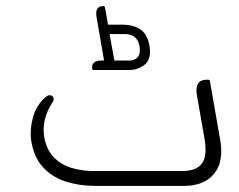

<svg xmlns="http://www.w3.org/2000/svg" viewBox="-20 -611 787 631"><path d="M283 -384V-387Q281 -396 288 -404Q295 -412 312 -412H322L298 -551Q290 -591 319 -591H321Q323 -591 325 -587L335 -530H381Q419 -530 442.5 -513.5Q466 -497 472 -456Q477 -416 455.5 -398.5Q434 -381 405 -381H287Q285 -381 283 -384ZM390 -499H340L356 -412H405Q422 -412 432 -422.5Q442 -433 439 -456Q433 -499 390 -499ZM670 -344 703 -155Q717 -81 684 -40.5Q651 0 585 0H294Q240 0 194.5 -15Q149 -30 119.5 -63.5Q90 -97 82 -152Q78 -187 88.5 -226Q99 -265 130 -292Q133 -294 136 -296Q139 -298 143 -298Q154 -298 156 -288Q157 -282 154 -277Q134 -247 127.5 -219Q121 -191 125 -162Q133 -118 157.5 -93.5Q182 -69 216 -59Q250 -49 287 -49H579Q625 -49 643.5 -73.5Q662 -98 652 -156L627 -299Q619 -349 659 -349H664Q669 -349 670 -344Z"/></svg>

Font: Zain Light
Style: Italic
Weight: 300
Italic angle: -10°
Designer: Zain,Boutros
Foundry: Mobile Telecommunications Company (Zain), 2024
Version: Version 1.51; ttfautohint (v1.8.4)